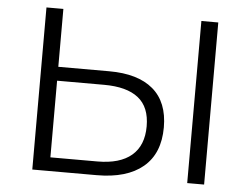

<svg xmlns="http://www.w3.org/2000/svg" viewBox="-50 -763 1079 826"><g transform="rotate(5 489.0 -350.0)"><path d="M394 -59Q491 -59 541.5 -102Q592 -145 592 -228Q592 -311 542 -350.5Q492 -390 394 -390H191V-59ZM411 -450Q535 -450 600.5 -394.5Q666 -339 666 -230Q666 -117 596 -58.5Q526 0 396 0H118V-700H191V-450ZM787 0V-700H860V0Z"/></g></svg>

Font: Modern
Style: Small
Weight: 400
Designer: Julieta Ulanovsky
Foundry: Julieta Ulanovsky
Version: Version 8.000